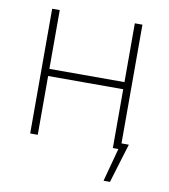

<svg xmlns="http://www.w3.org/2000/svg" viewBox="-77 -596 709 804"><g transform="rotate(10 277.0 -194.0)"><path d="M112.3 -280.3H431.6V-530.3H463.9V-25.4H495.1L444.3 141.6H417L455.1 0H431.6V-250H112.3V0H80.1V-530.3H112.3Z"/></g></svg>

Font: Pretendard GOV Thin
Style: Regular
Weight: 100
Designer: Base glyphs from Inter by Rasmus Andersson; Hangeul glyphs from Noto Sans CJK(Source Han Sans) by Jang Soo-young and Kan
Foundry: Kil Hyung-jin
Version: Version 1.309